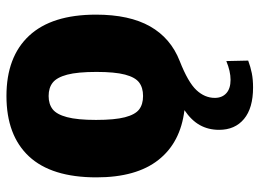

<svg xmlns="http://www.w3.org/2000/svg" viewBox="-127 -471 824 610"><g transform="rotate(-90 285.0 -166.0)"><path d="M279 104.5Q279 127.5 293.8 141Q308.5 154.5 336.5 154.5Q363.5 154.5 396 141L397.5 210.5Q377.5 218 357.5 222Q337.5 226 312 226Q246.5 226 212 197.2Q177.5 168.5 177.5 118Q177.5 84 192.5 57Q207.5 30 240 8Q137 -4.5 81.8 -74.8Q26.5 -145 26.5 -271.5Q26.5 -414.5 93.2 -486Q160 -557.5 285 -557.5Q409.5 -557.5 476.5 -485.5Q543.5 -413.5 543.5 -273Q543.5 -167 506.2 -101.2Q469 -35.5 396 -7Q328.5 19.5 303.8 46Q279 72.5 279 104.5ZM285 -123.5Q311.5 -123.5 328 -136Q344.5 -148.5 353 -180.8Q361.5 -213 361.5 -271.5Q361.5 -331.5 352.8 -364.5Q344 -397.5 327.5 -410.5Q311 -423.5 285 -423.5Q259.5 -423.5 243 -410.8Q226.5 -398 217.8 -365Q209 -332 209 -273Q209 -213.5 217.5 -181Q226 -148.5 242.2 -136Q258.5 -123.5 285 -123.5Z"/></g></svg>

Font: Encode Sans Semi Condensed ExBd
Style: Regular
Weight: 800
Width: 4
Designer: Multiple Designers
Foundry: Impallari Type
Version: Version 2.000